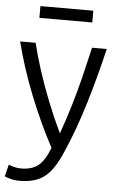

<svg xmlns="http://www.w3.org/2000/svg" viewBox="-60 -747 601 976"><g transform="rotate(5 241.0 -259.0)"><path d="M77 188Q52 188 30 182Q8 176 1 172L16 111Q22 114 41 119.5Q60 125 79 125Q134 125 167 99Q200 73 225 7Q161 -112 106.5 -249Q52 -386 19 -518H98Q113 -456 137 -381Q161 -306 192.5 -226.5Q224 -147 261 -70Q289 -149 310 -219.5Q331 -290 349 -362.5Q367 -435 386 -518H461Q427 -373 385.5 -236Q344 -99 294 16Q269 76 241 114Q213 152 174.5 170Q136 188 77 188ZM106 -646V-706H376V-646Z"/></g></svg>

Font: Ubuntu Sans
Style: Regular
Weight: 400
Designer: Dalton Maag Ltd
Foundry: Dalton Maag Ltd
Version: Version 1.006; ttfautohint (v1.8.4.7-5d5b)